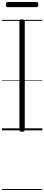

<svg xmlns="http://www.w3.org/2000/svg" viewBox="-20 -1310 445 1930"><path d="M202 14Q188 14 181.5 9.5Q175 5 175 -5V-1096Q175 -1106 181.5 -1110.5Q188 -1115 202 -1115Q216 -1115 222.5 -1110.5Q229 -1106 229 -1096V-5Q229 5 223 9.5Q217 14 202 14ZM58 -1238Q47 -1238 43 -1244.5Q39 -1251 39 -1263Q39 -1275 43 -1282.5Q47 -1290 58 -1290H346Q357 -1290 361 -1282.5Q365 -1275 365 -1263Q365 -1251 361 -1244.5Q357 -1238 346 -1238ZM0 590H405V600H0ZM0 -20H405V0H0ZM0 -505H405V-500H0ZM0 -1110H405V-1100H0Z"/></svg>

Font: Playwrite FR Moderne Guides
Style: Regular
Weight: 400
Designer: Veronika Burian, José Scaglione
Foundry: TypeTogether
Version: Version 1.003